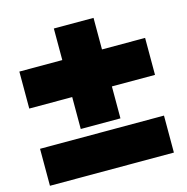

<svg xmlns="http://www.w3.org/2000/svg" viewBox="-116 -807 1001 1028"><g transform="rotate(-15 384.5 -293.0)"><path d="M273 -140H493V-317H732V-522H493V-697H273V-522H35V-317H273ZM722 111V-94H35V111Z"/></g></svg>

Font: Mattone Black
Style: Regular
Weight: 900
Width: 6
Designer: Nunzio Mazzaferro
Foundry: Collletttivo
Version: Version 2.000;Glyphs 3.2 (3217)